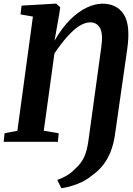

<svg xmlns="http://www.w3.org/2000/svg" viewBox="-22 -771 723 1044"><path d="M311.5 252.5 289.5 207Q316 198.5 341.2 183.5Q366.5 168.5 386 147.5Q419 118.5 435 84.2Q451 50 459 -7.5L529 -516.5Q539 -588.5 521.5 -619Q504 -649.5 469 -649.5Q440.5 -649.5 409.2 -629.8Q378 -610 344.2 -572.2Q310.5 -534.5 274 -480.5L216 -60L297 -46.5L293 0H-2L3 -46.5L72.5 -60L157 -681L89.5 -692.5L95.5 -740.5L276 -751H284L305.5 -731.5L300 -693L274.5 -550Q315.5 -621 360.8 -665.2Q406 -709.5 450.8 -730.2Q495.5 -751 535 -751Q613 -751 650.8 -693.2Q688.5 -635.5 670 -505.5L603 -37.5Q595.5 13.5 579.5 54Q563.5 94.5 539 125.8Q514.5 157 481 181Q446.5 210.5 399.8 228.8Q353 247 311.5 252.5Z"/></svg>

Font: Merriweather 24pt SemiCondensed
Style: Bold Italic
Weight: 700
Width: 4
Italic angle: -7.8°
Designer: Eben Sorkin
Foundry: Eben Sorkin
Version: Version 2.101